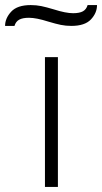

<svg xmlns="http://www.w3.org/2000/svg" viewBox="-76 -736 402 756"><path d="M152 -511V0H101V-511ZM205 -634Q183 -634 163.5 -638Q144 -642 114 -651Q67 -666 38 -666Q13 -666 -0.5 -658.5Q-14 -651 -19 -634H-56Q-56 -664 -32 -690Q-8 -716 45 -716Q67 -716 86.5 -712Q106 -708 136 -699Q183 -684 212 -684Q237 -684 250.5 -691.5Q264 -699 269 -716H306Q306 -685 282 -659.5Q258 -634 205 -634Z"/></svg>

Font: Chivo Thin
Style: Regular
Weight: 100
Designer: Hector Gatti
Foundry: Omnibus-Type
Version: Version 1.007